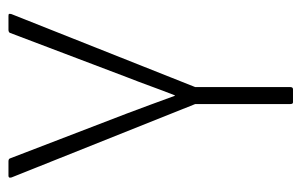

<svg xmlns="http://www.w3.org/2000/svg" viewBox="-146 -548 695 442"><g transform="rotate(-90 201.0 -327.5)"><path d="M186 0Q182 0 182 -6V-225L13 -648Q12 -652 13 -653.5Q14 -655 17 -655H50Q56 -655 57 -651L160 -383Q170 -356 180.5 -328Q191 -300 201 -272H202Q213 -300 223 -327.5Q233 -355 244 -383L346 -652Q348 -655 353 -655H385Q389 -655 389.5 -653.5Q390 -652 389 -648L221 -225V-6Q221 0 216 0Z"/></g></svg>

Font: Sofia Sans Condensed ExtraLight
Style: Regular
Weight: 250
Version: Version 4.100